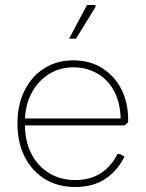

<svg xmlns="http://www.w3.org/2000/svg" viewBox="-20 -742 584 770"><path d="M281 8Q212 8 160 -24Q108 -56 79 -113.5Q50 -171 50 -246Q50 -322 78.5 -379Q107 -436 157.5 -468Q208 -500 274 -500Q340 -500 389.5 -469Q439 -438 466.5 -384.5Q494 -331 494 -261V-252L480 -239H64V-267H476L464 -256Q464 -327 438.5 -375Q413 -423 370 -447.5Q327 -472 274 -472Q219 -472 175 -444Q131 -416 105.5 -366.5Q80 -317 80 -254V-241Q80 -176 105.5 -126Q131 -76 176.5 -48Q222 -20 281 -20Q343 -20 385 -48Q427 -76 451 -124H462L479 -114Q453 -59 403.5 -25.5Q354 8 281 8ZM257 -587 329 -722H363V-714L285 -587Z"/></svg>

Font: Fustat ExtraLight
Style: Regular
Weight: 250
Designer: Mohamed Gaber, Khaled Hosny, Laura Garcia Mut
Foundry: Kief Type Foundry, Alif Type Foundry, Hard Type Foundry
Version: Version 1.007